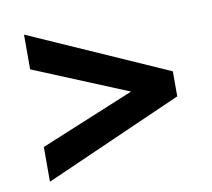

<svg xmlns="http://www.w3.org/2000/svg" viewBox="-60 -637 667 604"><g transform="rotate(-10 273.5 -335.0)"><path d="M53 -459V-570L494 -375V-295L53 -100V-211L402 -355V-315Z"/></g></svg>

Font: Outfit Thin Medium
Style: Regular
Weight: 500
Version: Version 1.100;gftools[0.9.27]